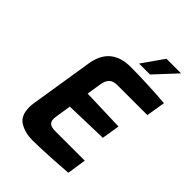

<svg xmlns="http://www.w3.org/2000/svg" viewBox="-264 -1053 1180 1180"><g transform="rotate(45 326.0 -462.5)"><path d="M84 -124Q84 -142 87 -161L152 -570Q178 -740 350 -740Q483 -740 652 -727L632 -603H371Q336 -603 318 -586Q300 -569 294 -533L279 -437L556 -428L537 -311L258 -303L242 -200Q240 -186 240 -181Q240 -155 255 -144Q270 -133 301 -133H558L539 -9Q351 5 242 6Q178 6 131 -22Q84 -50 84 -124ZM470 -931H597L467 -791H372Z"/></g></svg>

Font: Exo
Style: Bold Italic
Weight: 700
Italic angle: -9°
Designer: Natanael Gama
Foundry: Natanael Gama
Version: Version 1.500; ttfautohint (v1.6)